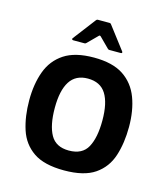

<svg xmlns="http://www.w3.org/2000/svg" viewBox="-99 -713 698 799"><g transform="rotate(15 250.0 -314.0)"><path d="M250 7Q164 7 117.5 -25Q71 -57 53 -112.5Q35 -168 35 -238Q35 -308 55 -362.5Q75 -417 122 -448Q169 -479 250 -479Q331 -479 377.5 -448Q424 -417 444.5 -362.5Q465 -308 465 -238Q465 -168 447 -112.5Q429 -57 382.5 -25Q336 7 250 7ZM248 -78Q306 -78 328.5 -119.5Q351 -161 351 -235Q351 -310 326.5 -349Q302 -388 248 -388Q196 -388 171 -349Q146 -310 146 -235Q146 -160 169 -119Q192 -78 248 -78ZM147 -526Q143 -526 142 -529Q141 -532 143 -534L217 -631Q220 -635 224 -635H275Q280 -635 282 -631L356 -534Q358 -532 357.5 -529Q357 -526 352 -526H303Q298 -526 295 -530L254 -571Q249 -576 245 -571L204 -530Q201 -526 196 -526Z"/></g></svg>

Font: Glory SemiBold
Style: Regular
Weight: 600
Designer: Robert Leuschke
Foundry: Robert Leuschke
Version: Version 1.011